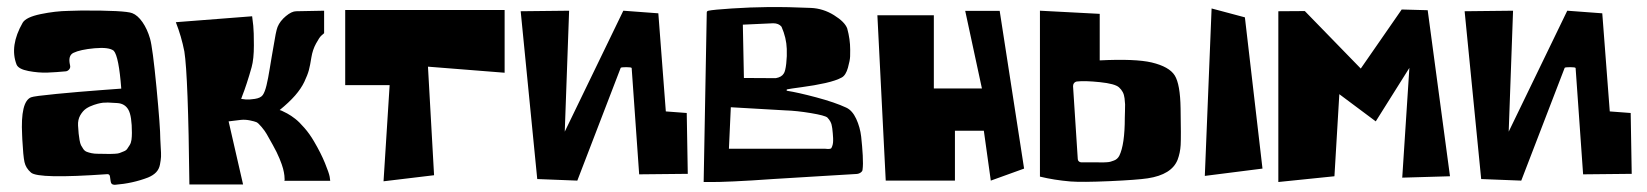

<svg xmlns="http://www.w3.org/2000/svg" viewBox="-20 -510 4615 538"><path d="M254.9 -79.1H255.4Q259.3 -79.1 271.2 -78.9Q283.2 -78.6 287.4 -78.6Q291.5 -78.6 301.5 -79.1Q311.5 -79.6 315.4 -81.3Q319.3 -83 326.4 -85.7Q333.5 -88.4 336.4 -92.8Q339.4 -97.2 343.3 -103.3Q347.2 -109.4 348.4 -118.2Q349.6 -127 349.6 -137.7Q349.6 -185.1 339.8 -202.4Q330.1 -219.7 309.1 -221.2Q287.1 -222.7 282.2 -222.7Q280.3 -222.7 275.4 -222.4Q270.5 -222.2 268.6 -222.2Q265.6 -221.7 260.7 -220.9Q255.9 -220.2 243.2 -216.1Q230.5 -211.9 221.2 -205.6Q211.9 -199.2 204.8 -186.8Q197.8 -174.3 198.7 -158.2Q199.7 -143.6 200.4 -135.5Q201.2 -127.4 202.9 -117.7Q204.6 -107.9 207 -103Q209.5 -98.1 213.4 -92.5Q217.3 -86.9 222.9 -84.7Q228.5 -82.5 236.3 -80.8Q244.1 -79.1 254.9 -79.1ZM429.2 -120.1Q429.2 -113.3 430.4 -96.7Q431.6 -80.1 431.2 -70.8Q430.7 -61.5 428.2 -48.8Q425.8 -36.1 417.5 -27.3Q409.2 -18.6 395 -12.7Q352.1 3.9 302.2 7.8H301.3Q291 7.8 290 -2.4L288.1 -15.6Q287.1 -22 281.2 -22H280.8Q87.4 -8.3 66.9 -26.4Q52.2 -39.1 48.6 -55.9Q44.9 -72.8 42.5 -119.6Q42 -127.4 42 -131.8Q37.1 -225.1 66.9 -237.3Q74.7 -240.7 137.9 -246.8Q201.2 -252.9 260.7 -257.3L319.8 -261.7Q313 -351.6 298.8 -367.7Q285.6 -378.4 245.1 -374.8Q204.6 -371.1 185.5 -361.8Q169.9 -354 176.3 -327.1Q176.3 -326.7 176.5 -325.4Q176.8 -324.2 176.8 -323.7Q176.8 -318.4 172.9 -314.5Q168.9 -310.5 164.1 -310.1Q138.2 -307.6 113 -306.6Q87.9 -305.7 59.8 -311Q31.7 -316.4 26.4 -329.1Q6.3 -381.3 43.5 -446.3Q52.7 -461.9 94 -470.5Q135.3 -479 171.9 -479.5L208.5 -480.5Q330.6 -481 350.6 -473.1Q365.7 -467.3 379.2 -448Q392.6 -428.7 400.4 -401.9Q407.7 -377 418.5 -264.9Q429.2 -152.8 429.2 -120.1Z M510.7 6.8Q507.3 -297.9 496.6 -365.7Q488.3 -408.2 472.7 -447.8L686.5 -464.4Q688 -454.1 689.7 -437.7Q691.4 -421.4 691.4 -383.1Q691.4 -344.7 685.1 -321.8Q678.7 -298.8 671.4 -276.6Q664.1 -254.4 659.7 -243.7L655.8 -232.9Q661.1 -231.9 669.4 -231.2Q677.7 -230.5 694.1 -232.9Q710.4 -235.4 716.3 -243.7Q722.2 -252 726.8 -271Q731.4 -290 735.8 -317.6Q740.2 -345.2 741.2 -350.1Q743.2 -359.4 746.3 -379.4Q749.5 -399.4 752.4 -414.1Q755.4 -428.7 757.8 -434.6Q764.6 -451.2 781 -464.8Q797.4 -478.5 810.1 -478.5L888.2 -480V-417Q885.3 -414.6 880.1 -409.9Q875 -405.3 865.5 -387.9Q856 -370.6 852.5 -349.1Q849.1 -327.1 845.5 -313.5Q841.8 -299.8 832.8 -280.8Q823.7 -261.7 806.9 -242.4Q790 -223.1 763.7 -201.7Q765.6 -201.2 769.5 -199.7Q773.4 -198.2 784.7 -192.1Q795.9 -186 807.1 -177.2Q818.4 -168.5 833 -151.6Q847.7 -134.8 859.9 -113.8Q879.4 -80.6 890.6 -53Q901.9 -25.4 903.8 -14.6L905.3 -3.4H776.9Q777.3 -4.4 777.6 -6.8Q777.8 -9.3 776.9 -18.1Q775.9 -26.9 773.2 -37.4Q770.5 -47.9 763.2 -65.7Q755.9 -83.5 744.6 -103.5Q731.9 -126 727.3 -134.3Q722.7 -142.6 713.1 -154.1Q703.6 -165.5 698.5 -167.7Q693.4 -169.9 680.4 -172.6Q667.5 -175.3 655.3 -174.1Q643.1 -172.9 620.6 -169.9L661.1 6.8Z M1071.8 -271.5H947.3V-481.9H1394V-306.2L1179.2 -323.2L1196.3 -19L1054.7 -2Z M1719.2 -319.8 1597.7 -3.9 1485.4 -8.3 1439 -478.5 1574.7 -480 1562.5 -141.1 1726.6 -480 1824.7 -472.7 1845.7 -197.8 1904.3 -193.4 1907.2 -22.9 1771 -21.5 1750 -319.3Q1749.5 -321.8 1734.9 -321.8Q1720.2 -321.8 1719.2 -319.8Z M2314.5 -115.7Q2314.9 -120.1 2313.5 -136.7Q2312 -153.3 2311 -156.2Q2309.6 -168.9 2298.3 -180.7Q2291.5 -186.5 2252 -193.1Q2212.4 -199.7 2180.7 -200.7L2027.8 -209.5L2022.5 -93.3H2291Q2307.6 -91.3 2309.6 -95.2Q2314.5 -104 2314.5 -115.7ZM2146.5 -444.8 2061.5 -440.9 2064.5 -291.5 2153.8 -291Q2170.4 -293.9 2176.3 -304.2Q2180.7 -310.5 2183.1 -331.8Q2185.5 -353 2184.6 -373Q2183.6 -403.8 2169.9 -435.1Q2162.1 -444.8 2146.5 -444.8ZM2351.1 -208.5Q2368.2 -200.7 2379.2 -177Q2390.1 -153.3 2393.1 -127Q2396 -100.6 2397.5 -74.5Q2398.9 -48.3 2397 -35.2Q2397 -30.3 2391.8 -26.6Q2386.7 -22.9 2379.9 -22.5Q2368.7 -21.5 2278.3 -16.4Q2188 -11.2 2145.5 -8.3Q2084.5 -3.9 2036.1 -1.7Q1987.8 0.5 1969.7 0H1951.7L1960.4 -475.1Q1960.4 -479 1965.3 -480Q1979 -482.9 2031 -486.3Q2083 -489.7 2131.8 -490.2Q2189.5 -490.7 2252.4 -487.8Q2286.6 -486.3 2316.9 -467.5Q2347.2 -448.7 2354 -430.2Q2362.3 -399.9 2362.3 -371.1V-369.6Q2362.3 -362.8 2362.1 -352.1Q2361.8 -341.3 2356 -320.3Q2350.1 -299.3 2338.9 -293Q2323.2 -284.2 2292.7 -277.3Q2262.2 -270.5 2227.3 -265.9Q2192.4 -261.2 2186.5 -259.8Q2184.1 -259.8 2184.1 -257.3Q2184.1 -255.4 2186.5 -255.4Q2215.3 -251 2267.6 -237.1Q2319.8 -223.1 2351.1 -208.5Z M2461.9 -3.9 2438.5 -467.3H2596.7V-262.2H2731.4L2684.6 -479.5H2781.2L2849.6 -37.6L2756.3 -3.9L2736.8 -143.6H2655.8V-3.9Z M3131.8 -180.2Q3131.8 -185.5 3132.3 -198Q3132.8 -210.4 3132.6 -217.5Q3132.3 -224.6 3131.1 -234.6Q3129.9 -244.6 3126 -252Q3122.1 -259.3 3115.7 -265.1Q3104.5 -275.4 3062 -279.8Q3019.5 -284.2 2998 -281.7Q2993.2 -281.2 2990 -277.6Q2986.8 -273.9 2986.8 -269V-268.1L3000 -64.5Q3000 -60.5 3002.9 -57.9Q3005.9 -55.2 3009.3 -55.2H3054.7Q3055.7 -55.2 3061.8 -54.9Q3067.9 -54.7 3071.3 -54.9Q3074.7 -55.2 3081.3 -55.4Q3087.9 -55.7 3092.3 -57.1Q3096.7 -58.6 3101.6 -60.3Q3106.4 -62 3110.1 -65.4Q3113.8 -68.8 3116.2 -73.2Q3131.8 -104.5 3131.8 -180.2ZM3288.1 -206.1Q3289.6 -125.5 3288.3 -103.8Q3287.1 -82 3279.8 -62.5Q3263.2 -20.5 3195.8 -10.3Q3166.5 -5.9 3089.4 -2.4Q3012.2 1 2979.5 -1.5Q2933.6 -5.4 2894 -15.1V-480L3061.5 -471.2V-340.8Q3161.1 -345.7 3207 -335Q3256.3 -323.2 3271.7 -298.6Q3287.1 -273.9 3288.1 -206.1ZM3468.3 -461.4 3517.6 -37.6 3356 -17.1 3375 -486.3Z M3980.5 -481.4 4043 -16.1 3909.2 -12.2 3929.2 -319.8 3835 -169.9 3732.9 -246.1 3719.2 -16.1 3562 0V-478.5L3636.2 -479L3793 -317.9L3907.7 -483.4Z M4364.3 -319.8 4242.7 -3.9 4130.4 -8.3 4084 -478.5 4219.7 -480 4207.5 -141.1 4371.6 -480 4469.7 -472.7 4490.7 -197.8 4549.3 -193.4 4552.2 -22.9 4416 -21.5 4395 -319.3Q4394.5 -321.8 4379.9 -321.8Q4365.2 -321.8 4364.3 -319.8Z"/></svg>

Font: Some Time Later
Style: Regular
Weight: 400
Version: Version 003.300